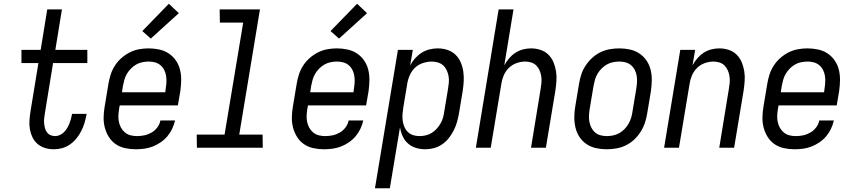

<svg xmlns="http://www.w3.org/2000/svg" viewBox="-20 -785 4540 1020"><path d="M266 8Q242 8 220 1.5Q198 -5 180.5 -19.5Q163 -34 153 -54.5Q143 -75 139 -97.5Q135 -120 136.5 -144Q138 -168 142 -193L184 -450H94V-520H196L231 -735H309L274 -520H444V-450H262L218 -181Q216 -168 214.5 -155Q213 -142 214.5 -129Q216 -116 219 -104Q222 -92 229.5 -82Q237 -72 248.5 -67Q260 -62 273 -62Q285 -62 297.5 -67.5Q310 -73 319.5 -82.5Q329 -92 336 -103.5Q343 -115 348 -127Q353 -139 356.5 -151.5Q360 -164 362 -176L363 -180H440L439 -174Q435 -152 428.5 -130.5Q422 -109 411.5 -88.5Q401 -68 386 -49.5Q371 -31 351.5 -17.5Q332 -4 310 2Q288 8 266 8Z M701 8Q672 8 644.5 2Q617 -4 595 -19Q573 -34 558.5 -57Q544 -80 537 -106.5Q530 -133 530.5 -161.5Q531 -190 536 -219L556 -339Q560 -364 568 -389Q576 -414 590.5 -436.5Q605 -459 625.5 -477Q646 -495 670 -507Q694 -519 719.5 -523.5Q745 -528 769 -528Q798 -528 826 -522Q854 -516 876.5 -501Q899 -486 914.5 -463.5Q930 -441 936.5 -414Q943 -387 942.5 -358.5Q942 -330 938 -301L925 -225H616L613 -208Q610 -190 609 -172.5Q608 -155 611.5 -138Q615 -121 623 -106.5Q631 -92 643.5 -81.5Q656 -71 672.5 -66.5Q689 -62 707 -62Q727 -62 746.5 -66Q766 -70 784.5 -80.5Q803 -91 816 -108.5Q829 -126 832 -145H910Q905 -123 895 -101.5Q885 -80 869.5 -61.5Q854 -43 833.5 -29Q813 -15 791 -6.5Q769 2 746 5Q723 8 701 8ZM858 -295 860 -312Q863 -330 864 -347.5Q865 -365 862.5 -381.5Q860 -398 852.5 -413Q845 -428 832.5 -438.5Q820 -449 804 -453.5Q788 -458 770 -458Q754 -458 736.5 -454.5Q719 -451 704 -442.5Q689 -434 676 -421Q663 -408 654 -392.5Q645 -377 640.5 -360.5Q636 -344 633 -328L628 -295ZM781 -580 736 -620 877 -765 930 -715Z M1376 0H1026L1025 -70H1173L1272 -665H1148L1147 -735H1361L1251 -70H1375Z M1701 8Q1672 8 1644.5 2Q1617 -4 1595 -19Q1573 -34 1558.5 -57Q1544 -80 1537 -106.5Q1530 -133 1530.5 -161.5Q1531 -190 1536 -219L1556 -339Q1560 -364 1568 -389Q1576 -414 1590.5 -436.5Q1605 -459 1625.5 -477Q1646 -495 1670 -507Q1694 -519 1719.5 -523.5Q1745 -528 1769 -528Q1798 -528 1826 -522Q1854 -516 1876.5 -501Q1899 -486 1914.5 -463.5Q1930 -441 1936.5 -414Q1943 -387 1942.5 -358.5Q1942 -330 1938 -301L1925 -225H1616L1613 -208Q1610 -190 1609 -172.5Q1608 -155 1611.5 -138Q1615 -121 1623 -106.5Q1631 -92 1643.5 -81.5Q1656 -71 1672.5 -66.5Q1689 -62 1707 -62Q1727 -62 1746.5 -66Q1766 -70 1784.5 -80.5Q1803 -91 1816 -108.5Q1829 -126 1832 -145H1910Q1905 -123 1895 -101.5Q1885 -80 1869.5 -61.5Q1854 -43 1833.5 -29Q1813 -15 1791 -6.5Q1769 2 1746 5Q1723 8 1701 8ZM1858 -295 1860 -312Q1863 -330 1864 -347.5Q1865 -365 1862.5 -381.5Q1860 -398 1852.5 -413Q1845 -428 1832.5 -438.5Q1820 -449 1804 -453.5Q1788 -458 1770 -458Q1754 -458 1736.5 -454.5Q1719 -451 1704 -442.5Q1689 -434 1676 -421Q1663 -408 1654 -392.5Q1645 -377 1640.5 -360.5Q1636 -344 1633 -328L1628 -295ZM1781 -580 1736 -620 1877 -765 1930 -715Z M1972 215 2094 -520H2173L2159 -437Q2169 -457 2184.5 -474.5Q2200 -492 2219.5 -504.5Q2239 -517 2261.5 -522.5Q2284 -528 2305 -528Q2332 -528 2356.5 -520Q2381 -512 2399 -495Q2417 -478 2427 -455Q2437 -432 2441 -406.5Q2445 -381 2443.5 -354Q2442 -327 2438 -301L2418 -181Q2414 -158 2407.5 -135.5Q2401 -113 2390 -91.5Q2379 -70 2364 -51Q2349 -32 2328.5 -18Q2308 -4 2285 2Q2262 8 2239 8Q2213 8 2189 0.5Q2165 -7 2147 -23Q2129 -39 2119 -61.5Q2109 -84 2105 -109L2051 215ZM2208 -62Q2224 -62 2240.5 -65.5Q2257 -69 2272 -78Q2287 -87 2299 -100Q2311 -113 2320 -128.5Q2329 -144 2333.5 -160Q2338 -176 2340 -192L2360 -312Q2363 -329 2364.5 -346.5Q2366 -364 2363 -380.5Q2360 -397 2353 -412Q2346 -427 2334.5 -437.5Q2323 -448 2307 -453Q2291 -458 2274 -458Q2251 -458 2226.5 -450Q2202 -442 2184 -424.5Q2166 -407 2156 -383.5Q2146 -360 2143 -337L2123 -217Q2120 -199 2118.5 -181Q2117 -163 2119 -146Q2121 -129 2127.5 -113Q2134 -97 2145.5 -85Q2157 -73 2173.5 -67.5Q2190 -62 2208 -62Z M2508 0 2629 -735H2708L2659 -438Q2670 -458 2684.5 -475Q2699 -492 2718 -504.5Q2737 -517 2758.5 -522.5Q2780 -528 2801 -528Q2827 -528 2851.5 -520Q2876 -512 2893.5 -494.5Q2911 -477 2920.5 -454Q2930 -431 2934 -405.5Q2938 -380 2936 -353.5Q2934 -327 2930 -301L2880 0H2801L2852 -312Q2855 -329 2856.5 -346Q2858 -363 2855.5 -379.5Q2853 -396 2846.5 -411Q2840 -426 2829 -437Q2818 -448 2802.5 -453Q2787 -458 2770 -458Q2747 -458 2723.5 -449.5Q2700 -441 2682.5 -423.5Q2665 -406 2655.5 -383Q2646 -360 2643 -337L2587 0Z M3203 8Q3174 8 3146.5 2Q3119 -4 3096.5 -19Q3074 -34 3059 -56.5Q3044 -79 3037.5 -106Q3031 -133 3031 -161.5Q3031 -190 3036 -219L3056 -339Q3060 -364 3068 -389Q3076 -414 3091 -436.5Q3106 -459 3126 -477.5Q3146 -496 3170 -507.5Q3194 -519 3219.5 -523.5Q3245 -528 3270 -528Q3299 -528 3326.5 -522Q3354 -516 3376.5 -501Q3399 -486 3414.5 -463.5Q3430 -441 3436.5 -414Q3443 -387 3442.5 -358.5Q3442 -330 3438 -301L3418 -181Q3414 -156 3405.5 -131Q3397 -106 3382.5 -83.5Q3368 -61 3348 -42.5Q3328 -24 3304 -12.5Q3280 -1 3254 3.5Q3228 8 3203 8ZM3204 -62Q3220 -62 3237 -65.5Q3254 -69 3269.5 -77.5Q3285 -86 3297.5 -99Q3310 -112 3319 -127.5Q3328 -143 3333 -159.5Q3338 -176 3340 -192L3360 -312Q3363 -330 3364 -347.5Q3365 -365 3362.5 -381.5Q3360 -398 3352.5 -413Q3345 -428 3332.5 -438.5Q3320 -449 3304 -453.5Q3288 -458 3270 -458Q3254 -458 3236.5 -454.5Q3219 -451 3204 -442.5Q3189 -434 3176 -421Q3163 -408 3154 -392.5Q3145 -377 3140.5 -360.5Q3136 -344 3133 -328L3113 -208Q3110 -190 3109 -172.5Q3108 -155 3111 -138.5Q3114 -122 3121.5 -107Q3129 -92 3141 -81.5Q3153 -71 3169.5 -66.5Q3186 -62 3204 -62Z M3508 0 3594 -520H3673L3659 -438Q3670 -458 3684.5 -475Q3699 -492 3718 -504.5Q3737 -517 3758.5 -522.5Q3780 -528 3801 -528Q3827 -528 3851.5 -520Q3876 -512 3893.5 -494.5Q3911 -477 3920.5 -454Q3930 -431 3934 -405.5Q3938 -380 3936 -353.5Q3934 -327 3930 -301L3880 0H3801L3852 -312Q3855 -329 3856.5 -346Q3858 -363 3855.5 -379.5Q3853 -396 3846.5 -411Q3840 -426 3829 -437Q3818 -448 3802.5 -453Q3787 -458 3770 -458Q3747 -458 3723.5 -449.5Q3700 -441 3682.5 -423.5Q3665 -406 3655.5 -383Q3646 -360 3643 -337L3587 0Z M4201 8Q4172 8 4144.5 2Q4117 -4 4095 -19Q4073 -34 4058.5 -57Q4044 -80 4037 -106.5Q4030 -133 4030.5 -161.5Q4031 -190 4036 -219L4056 -339Q4060 -364 4068 -389Q4076 -414 4090.5 -436.5Q4105 -459 4125.5 -477Q4146 -495 4170 -507Q4194 -519 4219.5 -523.5Q4245 -528 4269 -528Q4298 -528 4326 -522Q4354 -516 4376.5 -501Q4399 -486 4414.5 -463.5Q4430 -441 4436.5 -414Q4443 -387 4442.5 -358.5Q4442 -330 4438 -301L4425 -225H4116L4113 -208Q4110 -190 4109 -172.5Q4108 -155 4111.5 -138Q4115 -121 4123 -106.5Q4131 -92 4143.5 -81.5Q4156 -71 4172.5 -66.5Q4189 -62 4207 -62Q4227 -62 4246.5 -66Q4266 -70 4284.5 -80.5Q4303 -91 4316 -108.5Q4329 -126 4332 -145H4410Q4405 -123 4395 -101.5Q4385 -80 4369.5 -61.5Q4354 -43 4333.5 -29Q4313 -15 4291 -6.5Q4269 2 4246 5Q4223 8 4201 8ZM4358 -295 4360 -312Q4363 -330 4364 -347.5Q4365 -365 4362.5 -381.5Q4360 -398 4352.5 -413Q4345 -428 4332.5 -438.5Q4320 -449 4304 -453.5Q4288 -458 4270 -458Q4254 -458 4236.5 -454.5Q4219 -451 4204 -442.5Q4189 -434 4176 -421Q4163 -408 4154 -392.5Q4145 -377 4140.5 -360.5Q4136 -344 4133 -328L4128 -295Z"/></svg>

Font: Iosevka Term Curly Oblique
Style: Regular
Weight: 400
Italic angle: -9°
Designer: Belleve Invis
Foundry: Belleve Invis
Version: Version 32.3.0